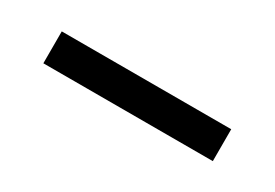

<svg xmlns="http://www.w3.org/2000/svg" viewBox="-11 -148 523 365"><g transform="rotate(30 250.0 35.0)"><path d="M64 70V0H436V70Z"/></g></svg>

Font: Iosevka Algr
Style: Regular
Weight: 400
Monospace: yes
Designer: Belleve Invis
Foundry: Belleve Invis
Version: Version 26.0.2; ttfautohint (v1.8.3)